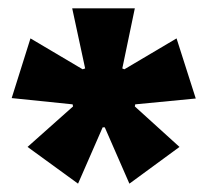

<svg xmlns="http://www.w3.org/2000/svg" viewBox="-20 -726 497 460"><path d="M167 -286 46 -374 155 -471 154 -476 8 -491 53 -634 178 -560 184 -562 153 -706H303L273 -562L278 -560L403 -634L449 -490L304 -476L303 -471L410 -374L290 -286L231 -421H226Z"/></svg>

Font: Bricolage Grotesque 72pt ExtraBold
Style: Regular
Weight: 800
Designer: Mathieu Triay
Foundry: Atelier Triay
Version: Version 1.001;gftools[0.9.33.dev8+g029e19f]